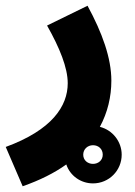

<svg xmlns="http://www.w3.org/2000/svg" viewBox="-56 -419 470 669"><path d="M23 230C83 209 133 184 175 154C188 193 225 220 268 220C324 220 368 175 368 120C368 74 336 34 292 23C319 -27 332 -82 332 -138C332 -217 300 -305 249 -399L108 -330C152 -252 180 -183 180 -129C180 -49 125 34 -36 93ZM268 152C249 152 234 139 234 120C234 101 249 87 268 87C287 87 302 100 302 120C302 139 287 152 268 152Z"/></svg>

Font: Noto Sans Arabic UI SmCn XBd
Style: Regular
Weight: 800
Width: 4
Designer: Monotype Design Team, Nadine Chahine and Nizar Qandah
Foundry: Monotype Imaging Inc.
Version: Version 2.010